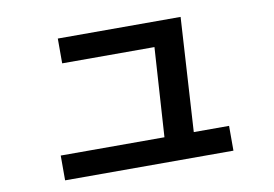

<svg xmlns="http://www.w3.org/2000/svg" viewBox="-66 -677 1132 793"><g transform="rotate(-10 500.0 -280.0)"><path d="M147 -93H582L606 -467H219V-571H734L705 -93H853V11H147Z"/></g></svg>

Font: Enso SemiBold
Style: Regular
Weight: 600
Designer: Coji Morishita
Foundry: UNDERFOREST DESIGN
Version: Version 1.000